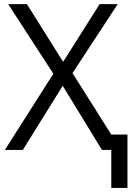

<svg xmlns="http://www.w3.org/2000/svg" viewBox="-20 -734 659 940"><path d="M524.9 -75.2H604V186H524.9V0H479L287.1 -314L91.8 0H3.9L241.2 -373L20 -713.9H111.8L289.1 -431.2L467.8 -713.9H556.2L335 -376Z"/></svg>

Font: XL-Viking
Style: Regular
Weight: 400
Foundry: Ascender Corporation
Version: Version 1.10 March 23, 2015